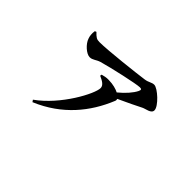

<svg xmlns="http://www.w3.org/2000/svg" viewBox="-99 -846 1199 1199"><g transform="rotate(45 500.0 -246.5)"><path d="M429 -355C460 -341 486 -327 486 -302C486 -252 383 -55 238 48L247 61C433 -17 543 -155 606 -309C609 -316 609 -322 607 -328C667 -355 723 -383 757 -400C776 -410 822 -412 822 -442C822 -478 739 -554 708 -554C686 -554 673 -539 642 -535C585 -527 354 -500 277 -500C253 -500 243 -507 219 -532L209 -528C205 -505 208 -482 214 -467C225 -432 271 -390 301 -390C327 -390 340 -408 370 -417C442 -438 626 -479 656 -479C670 -479 675 -475 667 -458C652 -427 618 -388 576 -354C557 -364 524 -374 485 -374C465 -375 446 -370 431 -366Z"/></g></svg>

Font: Noto Serif CJK HK
Style: Bold
Weight: 700
Designer: Ryoko NISHIZUKA 西塚涼子 (kana & ideographs); Frank Grießhammer (Latin, Greek & Cyrillic); Wenlong ZHANG 张文龙 (bopomofo); San
Foundry: Adobe
Version: Version 2.001;hotconv 1.1.0;makeotfexe 2.6.0